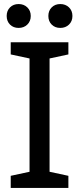

<svg xmlns="http://www.w3.org/2000/svg" viewBox="-20 -929 391 949"><path d="M318 -660 225 -640V-80L318 -60V0H33V-60L126 -80V-640L33 -660V-720H318ZM72 -791Q46 -791 29.5 -807.5Q13 -824 13 -850Q13 -876 29.5 -892.5Q46 -909 72 -909Q98 -909 115 -892.5Q132 -876 132 -850Q132 -824 115 -807.5Q98 -791 72 -791ZM278 -791Q252 -791 235.5 -807.5Q219 -824 219 -850Q219 -876 235.5 -892.5Q252 -909 278 -909Q304 -909 321 -892.5Q338 -876 338 -850Q338 -824 321 -807.5Q304 -791 278 -791Z"/></svg>

Font: Hermeneus One
Style: Regular
Weight: 400
Designer: Rodrigo Fuenzalida, Pablo Impallari
Foundry: Pablo Impallari, Rodrigo Fuenzalida
Version: Version 1.002; ttfautohint (v0.93) -l 8 -r 50 -G 200 -x 14 -